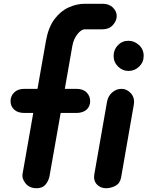

<svg xmlns="http://www.w3.org/2000/svg" viewBox="-20 -999 782 1019"><path d="M174.5 0Q136.5 0 115.8 -25.5Q95 -51 100 -77.5L156.5 -399.5H109.5Q74.5 -399.5 55.2 -417.2Q36 -435 36 -462.5Q36 -489 55.2 -508.2Q74.5 -527.5 109.5 -527.5H179L224 -782.5Q236.5 -853.5 268.8 -896.8Q301 -940 344 -959.5Q387 -979 430.5 -979H525Q558.5 -979 579 -959Q599.5 -939 599.5 -914Q599.5 -888.5 579 -866Q558.5 -843.5 525 -843.5H430.5Q411.5 -843.5 391 -817.8Q370.5 -792 364 -755.5L324 -527.5H385Q421 -527.5 439.8 -508.2Q458.5 -489 458.5 -462.5Q458.5 -433.5 438.8 -416.5Q419 -399.5 385 -399.5H302L243 -65.5Q238 -38.5 221.5 -19.2Q205 0 174.5 0ZM542.5 0Q513.5 0 494.2 -20.2Q475 -40.5 480.5 -73.5L548 -459Q553.5 -489.5 575.5 -508.5Q597.5 -527.5 625 -527.5Q653.5 -527.5 675 -503.5Q696.5 -479.5 690 -442.5L622.5 -55.5Q616.5 -25 592 -12.5Q567.5 0 542.5 0ZM583 -702.5Q583 -735 605.5 -758.8Q628 -782.5 661.5 -782.5Q693 -782.5 717.8 -759.8Q742.5 -737 742.5 -702.5Q742.5 -669 718.8 -645.8Q695 -622.5 661.5 -622.5Q630 -622.5 606.5 -645.8Q583 -669 583 -702.5Z"/></svg>

Font: Edu QLD Hand
Style: Regular
Weight: 400
Designer: Tina and Corey Anderson, Eben Sorkin
Foundry: Sorkin Type Co.
Version: Version 2.000